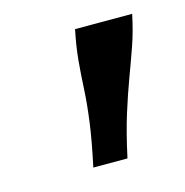

<svg xmlns="http://www.w3.org/2000/svg" viewBox="-56 -793 367 380"><g transform="rotate(-15 128.0 -603.0)"><path d="M245 -740H128Q121 -706 118.5 -678.5Q116 -651 114.5 -621Q113 -591 108 -554Q103 -517 92 -466H162Q173 -517 184.5 -553.5Q196 -590 207 -619.5Q218 -649 228 -677.5Q238 -706 245 -740Z"/></g></svg>

Font: Roboto Serif 20pt Medium
Style: Italic
Weight: 500
Italic angle: -10°
Version: Version 1.008